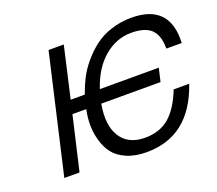

<svg xmlns="http://www.w3.org/2000/svg" viewBox="-126 -916 1261 1114"><g transform="rotate(-20 504.5 -359.0)"><path d="M913 -503Q914 -581 877 -620Q839 -659 752 -659Q659 -659 583 -594Q509 -531 470 -414H834L815 -332H449Q426 -204 472 -132Q518 -59 622 -59Q712 -59 771 -109Q830 -159 872 -266H968Q869 23 602 23Q530 23 478 0Q426 -23 399 -59Q373 -93 359 -144Q346 -190 346 -238Q346 -279 356 -332H271L194 0H100L268 -729H362L290 -414H377Q396 -467 415 -504Q438 -549 474 -592Q510 -635 553 -668Q599 -703 655 -721Q717 -741 782 -741Q1020 -741 1008 -503Z"/></g></svg>

Font: Miedinger
Style: Italic
Weight: 400
Italic angle: -13°
Version: Version 001.000